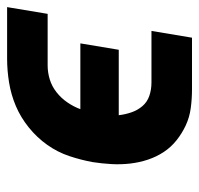

<svg xmlns="http://www.w3.org/2000/svg" viewBox="-30 -530 560 540"><g transform="rotate(90 250.0 -260.0)"><path d="M0 0 19 -114H164Q184 -114 203.5 -120Q223 -126 239.5 -139Q256 -152 268 -169.5Q280 -187 287 -206H102L120 -314H304Q302 -332 296 -349.5Q290 -367 278.5 -380.5Q267 -394 249.5 -400Q232 -406 212 -406H67L86 -520H231Q258 -520 284 -516.5Q310 -513 332.5 -502.5Q355 -492 374.5 -476.5Q394 -461 407.5 -440.5Q421 -420 429 -396Q437 -372 440 -346Q443 -320 441.5 -293.5Q440 -267 436 -241Q430 -208 419 -175Q408 -142 387.5 -113Q367 -84 338.5 -61Q310 -38 278 -24.5Q246 -11 212 -5.5Q178 0 145 0Z"/></g></svg>

Font: Iosevka SS04 Heavy Oblique
Style: Regular
Weight: 900
Italic angle: -9°
Monospace: yes
Designer: Belleve Invis
Foundry: Belleve Invis
Version: Version 19.0.0; ttfautohint (v1.8.4)